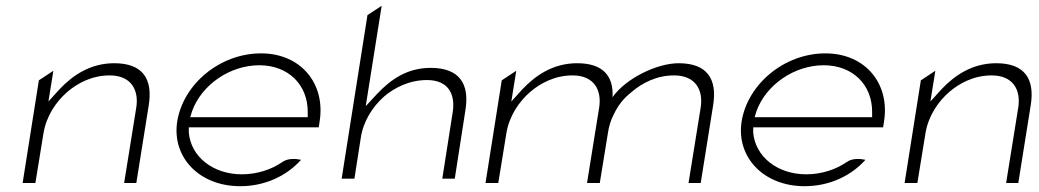

<svg xmlns="http://www.w3.org/2000/svg" viewBox="-20 -646 3583 662"><path d="M58 -15H102L130 -187C140 -247 174 -296 212 -329C247 -359 297 -386 358 -386C433 -386 459 -335 450 -276L408 -15H450L493 -284C507 -373 473 -428 374 -428C292 -428 231 -387 184 -337L147 -296L164 -402L114 -369Z M591 -227C572 -104 667 -4 808 -4C893 -4 968 -39 1018 -95C1000 -99 972 -101 953 -87C915 -61 866 -45 814 -45C714 -45 638 -106 631 -189V-207H1079L1082 -227C1103 -357 1018 -462 880 -462C739 -462 612 -357 591 -227ZM636 -242 642 -262C675 -354 773 -421 874 -421C975 -421 1041 -353 1041 -261V-242Z M1158 -30H1202L1224 -171C1233 -230 1266 -279 1304 -313C1339 -343 1391 -370 1452 -370C1528 -370 1550 -319 1541 -260L1505 -30H1548L1585 -268C1599 -357 1564 -412 1465 -412C1383 -412 1326 -371 1279 -321L1241 -280L1296 -626L1247 -594Z M1654 -15H1698L1726 -187C1736 -247 1770 -296 1808 -329C1843 -359 1893 -386 1954 -386C2029 -386 2055 -335 2046 -276L2004 -15H2048L2076 -187C2079 -208 2085 -229 2094 -247C2118 -300 2148 -320 2158 -329C2193 -359 2243 -386 2304 -386C2379 -386 2405 -335 2396 -276L2354 -15H2396L2439 -284C2453 -373 2419 -428 2320 -428C2245 -428 2138 -376 2092 -311C2096 -384 2059 -428 1970 -428C1888 -428 1827 -387 1780 -337L1743 -296L1760 -402L1710 -369Z M2537 -227C2518 -104 2613 -4 2754 -4C2839 -4 2914 -39 2964 -95C2946 -99 2918 -101 2899 -87C2861 -61 2812 -45 2760 -45C2660 -45 2584 -106 2577 -189V-207H3025L3028 -227C3049 -357 2964 -462 2826 -462C2685 -462 2558 -357 2537 -227ZM2582 -242 2588 -262C2621 -354 2719 -421 2820 -421C2921 -421 2987 -353 2987 -261V-242Z M3099 -15H3143L3171 -187C3181 -247 3215 -296 3253 -329C3288 -359 3338 -386 3399 -386C3474 -386 3500 -335 3491 -276L3449 -15H3491L3534 -284C3548 -373 3514 -428 3415 -428C3333 -428 3272 -387 3225 -337L3188 -296L3205 -402L3155 -369Z"/></svg>

Font: Charger Sport
Style: HLExtObl
Weight: 100
Designer: Jasper
Foundry: Cannot Into Space Fonts
Version: Version 1.1